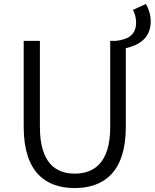

<svg xmlns="http://www.w3.org/2000/svg" viewBox="-20 -939 783 972"><path d="M358 13C502 13 617 -64 617 -297V-695C686 -711 743 -747 743 -831C743 -863 733 -894 719 -919L653 -889C663 -871 669 -847 669 -826C669 -764 632 -740 567 -732H538V-296C538 -116 457 -60 358 -60C261 -60 182 -116 182 -296V-732H100V-297C100 -64 214 13 358 13Z"/></svg>

Font: Noto Sans HK DemiLight
Style: Regular
Weight: 350
Designer: Ryoko NISHIZUKA 西塚涼子 (kana, bopomofo & ideographs); Paul D. Hunt (Latin, Greek & Cyrillic); Sandoll Communications 산돌커뮤니
Foundry: Adobe
Version: Version 2.004;hotconv 1.0.118;makeotfexe 2.5.65603